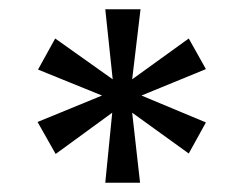

<svg xmlns="http://www.w3.org/2000/svg" viewBox="-20 -760 527 414"><path d="M265 -589 387 -677 424 -611 285 -554 424 -496 387 -429 265 -517 282 -366H207L222 -517L100 -428L61 -497L200 -554L62 -610L99 -677L223 -589L207 -740H283Z"/></svg>

Font: Parkinsans Light
Style: Regular
Weight: 400
Version: Version 1.000